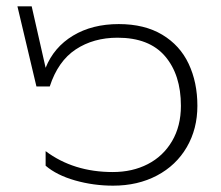

<svg xmlns="http://www.w3.org/2000/svg" viewBox="-20 -571 698 606"><path d="M124 -48V-94Q212 -28 336 -28Q398 -28 446.5 -53Q495 -78 523 -125.5Q551 -173 551 -237Q551 -335 501 -393.5Q451 -452 351 -452Q275 -452 219 -415Q163 -378 137 -298H95L35 -551H80L124 -357Q150 -422 210.5 -458.5Q271 -495 355 -495Q436 -495 492 -461.5Q548 -428 575.5 -369.5Q603 -311 603 -237Q603 -164 569.5 -106.5Q536 -49 475.5 -17Q415 15 337 15Q275 15 217 -1.5Q159 -18 124 -48Z"/></svg>

Font: Prompt ExtraLight
Style: Regular
Weight: 275
Designer: Katatrad Team
Foundry: CadsonDemak
Version: Version 1.000